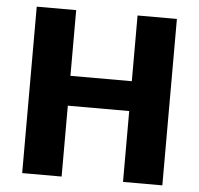

<svg xmlns="http://www.w3.org/2000/svg" viewBox="-51 -764 847 817"><g transform="rotate(5 372.5 -355.5)"><path d="M73.2 0H241.7V-302.7H503.9V0H671.9V-710.9H503.9V-430.2H241.7V-710.9H73.2Z"/></g></svg>

Font: Roboto Flex
Style: wght 800 wdth 100 opsz 14.0 GRAD 0.00 slnt 0.00 XTRA 468 XOPQ 96 YOPQ 79 YTLC 514 YTUC 712 YTAS 750 YTDE -203.00 YTFI 738
Weight: 800
Designer: Berlow after Robertson
Foundry: Google
Version: Version 3.100